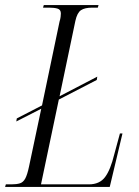

<svg xmlns="http://www.w3.org/2000/svg" viewBox="-43 -734 547 754"><path d="M-23 0 -20 -10H2Q22 -10 35 -14Q48 -18 56 -32.5Q64 -47 71 -80L119 -307L21 -257L23 -269L122 -320L191 -650Q194 -659 195 -667.5Q196 -676 196 -681Q196 -696 183.5 -700Q171 -704 150 -704H126L129 -714H344L341 -704H319Q290 -704 275 -694Q260 -684 253 -652L191 -356L339 -433L337 -420L188 -343L118 -10H306Q348 -10 369.5 -38.5Q391 -67 406 -129L428 -210H438L388 0Z"/></svg>

Font: Noto Serif Display ExtraCondensed Light
Style: Italic
Weight: 300
Width: 2
Italic angle: -12°
Designer: Monotype Design Team
Foundry: Monotype Imaging Inc.
Version: Version 2.009